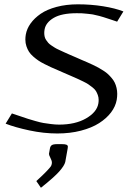

<svg xmlns="http://www.w3.org/2000/svg" viewBox="-20 -614 623 898"><path d="M100.6 -452.1Q105.5 -480 123.3 -504.6Q141.1 -529.3 170.4 -549.6Q199.7 -569.8 244.9 -581.8Q290 -593.8 344.2 -593.8Q405.8 -593.8 462.2 -584.7Q518.6 -575.7 557.1 -560.5L527.8 -512.7Q522.5 -514.6 504.6 -520.5Q486.8 -526.4 482.4 -527.8Q478 -529.3 463.6 -533.9Q449.2 -538.6 443.8 -539.6Q438.5 -540.5 426 -543.7Q413.6 -546.9 405.8 -547.6Q397.9 -548.3 386.2 -549.8Q374.5 -551.3 363.3 -551.8Q352.1 -552.2 338.9 -552.2Q268.6 -552.2 231.4 -530.5Q194.3 -508.8 188.5 -476.1Q187 -467.3 187 -459.5Q187 -450.2 189 -442.1Q190.9 -434.1 195.8 -426.8Q200.7 -419.4 205.6 -413.8Q210.4 -408.2 220.2 -401.6Q230 -395 237.1 -390.6Q244.1 -386.2 258.1 -379.9Q272 -373.5 280.8 -369.4Q289.6 -365.2 307.1 -357.7Q324.7 -350.1 335 -345.7Q344.7 -341.3 361.1 -334.2Q377.4 -327.1 388.4 -322.5Q399.4 -317.9 414.8 -310.5Q430.2 -303.2 440.7 -297.4Q451.2 -291.5 464.1 -283.2Q477.1 -274.9 485.6 -266.8Q494.1 -258.8 502.9 -248.3Q511.7 -237.8 516.8 -227.1Q522 -216.3 525.1 -202.9Q528.3 -189.5 528.3 -174.8Q528.3 -161.6 525.9 -147Q520.5 -116.2 499.3 -88.1Q478 -60.1 443.6 -38.1Q409.2 -16.1 358.6 -2.9Q308.1 10.3 248 10.3Q184.6 10.3 117.9 -3.9Q51.3 -18.1 6.3 -35.6L35.6 -83.5Q40.5 -82 71.3 -71.5Q102.1 -61 110.6 -58.3Q119.1 -55.7 144.3 -48.3Q169.4 -41 183.3 -38.8Q197.3 -36.6 217.8 -33.9Q238.3 -31.2 256.3 -31.2Q332 -31.2 382.3 -60.1Q432.6 -88.9 439.9 -129.4Q441.4 -138.2 441.4 -146.5Q441.4 -158.7 437.5 -169.4Q433.6 -180.2 428.5 -188.5Q423.3 -196.8 412.6 -205.3Q401.9 -213.9 393.1 -219.7Q384.3 -225.6 368.2 -233.4Q352.1 -241.2 341.3 -246.1Q330.6 -251 310.8 -259.5Q291 -268.1 279.8 -272.9Q270 -277.3 249.8 -286.1Q229.5 -294.9 217.8 -300Q206.1 -305.2 188 -314.5Q169.9 -323.7 159.2 -331.1Q148.4 -338.4 135.5 -349.6Q122.6 -360.8 115.5 -372.1Q108.4 -383.3 103.5 -397.9Q98.6 -412.6 98.6 -429.2Q98.6 -440.4 100.6 -452.1ZM296.4 81.1 285.2 143.6Q281.2 160.6 257.1 188Q232.9 215.3 171.4 264.2L149.9 232.9Q182.1 203.6 198.7 186Q215.3 168.5 218.3 163.3Q221.2 158.2 222.2 151.9Q222.7 148.9 222.7 146.5Q222.7 137.7 215.8 124.5Q209 111.3 209 106Q209 104.5 209.5 103L213.4 81.1Q214.4 75.7 215.3 73.2Q216.3 70.8 219.5 67.1Q222.7 63.5 229.7 61.8Q236.8 60.1 248 60.1H268.6Q285.2 60.1 291.3 63Q297.4 65.9 297.4 72.3Q297.4 74.7 296.4 81.1Z"/></svg>

Font: Resagnicto
Style: Italic
Weight: 500
Italic angle: -10°
Version: Version 0.999